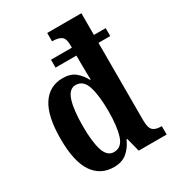

<svg xmlns="http://www.w3.org/2000/svg" viewBox="-184 -869 902 988"><g transform="rotate(-30 267.0 -375.0)"><path d="M203 10Q123 10 79.5 -54.5Q36 -119 36 -253Q36 -388 79 -453.5Q122 -519 201 -519Q247 -519 274 -497Q301 -475 319 -441H323Q322 -448 322 -466Q322 -484 321.5 -505.5Q321 -527 321 -544V-584H197V-631H321V-646Q321 -688 301.5 -699Q282 -710 256 -710H249V-760H452V-631H522V-584H452V-125Q452 -79 467.5 -64.5Q483 -50 513 -50H520V0H354L333 -82H329Q310 -39 280 -14.5Q250 10 203 10ZM241 -57Q287 -57 304 -110.5Q321 -164 321 -254Q321 -346 304 -400.5Q287 -455 241 -455Q202 -455 185 -402Q168 -349 168 -253Q168 -157 185 -107Q202 -57 241 -57Z"/></g></svg>

Font: Noto Serif Hebrew ExtraCondensed
Style: Bold
Weight: 700
Width: 2
Designer: Monotype Design Team
Foundry: Monotype Imaging Inc.
Version: Version 2.004; ttfautohint (v1.8.4.7-5d5b)